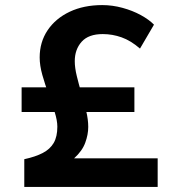

<svg xmlns="http://www.w3.org/2000/svg" viewBox="-20 -735 688 755"><path d="M75.5 0V-109Q119.5 -118.5 148.2 -133.5Q177 -148.5 191.2 -173Q205.5 -197.5 205.5 -237Q205.5 -261 195 -294.5Q184.5 -328 170.8 -365.5Q157 -403 146.5 -440.2Q136 -477.5 136 -509Q136 -569.5 167.2 -616Q198.5 -662.5 254 -688.8Q309.5 -715 382 -715Q422 -715 461.5 -704.2Q501 -693.5 533.5 -675.8Q566 -658 585.5 -638L530.5 -544Q494 -575.5 458 -588.2Q422 -601 384 -601Q328 -601 301 -570.8Q274 -540.5 274 -494.5Q274 -468.5 282 -435.8Q290 -403 300.5 -367.5Q311 -332 319 -298.2Q327 -264.5 327 -236Q327 -206 315.2 -173.8Q303.5 -141.5 271.5 -112.5H600V0ZM65 -294.5V-391.5H508.5V-294.5Z"/></svg>

Font: Geologica Roman SemiBold
Style: Regular
Weight: 600
Designer: Sindre Bremnes, Frode Helland
Foundry: Monokrom Skriftforlag AS
Version: Version 1.010;gftools[0.9.28]